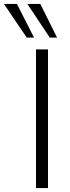

<svg xmlns="http://www.w3.org/2000/svg" viewBox="-91 -956 356 976"><path d="M92 0V-705H153V0ZM162 -765 48 -936H114L199 -765ZM45 -765 -71 -936H-5L82 -765Z"/></svg>

Font: Nunito Sans Light
Style: Regular
Weight: 300
Designer: Vernon Adams
Foundry: Vernon Adams
Version: Version 3.101; ttfautohint (v1.8.4.7-5d5b);gftools[0.9.27]